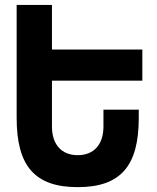

<svg xmlns="http://www.w3.org/2000/svg" viewBox="-20 -749 642 783"><path d="M296.9 14.2C384.3 14.2 446.3 -7.3 486.8 -53.2C527.3 -99.1 545.9 -169.4 545.9 -269V-301.8H401.9V-232.9C401.9 -160.2 363.3 -116.2 296.9 -116.2C230.5 -116.2 191.9 -160.2 191.9 -232.9V-419.9H560.5V-546.9H191.9V-729H47.9V-269C47.9 -169.4 66.4 -99.1 106.9 -53.2C147.5 -7.3 209.5 14.2 296.9 14.2Z"/></svg>

Font: Hack
Style: Bold
Weight: 700
Monospace: yes
Designer: Christopher Simpkins
Foundry: Christopher Simpkins
Version: Version 2.010